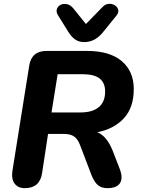

<svg xmlns="http://www.w3.org/2000/svg" viewBox="-20 -970 736 999"><path d="M109 9Q73 9 55.5 -15.5Q38 -40 45 -83L132 -628Q144 -705 222 -705H433Q551 -705 613.5 -652Q676 -599 676 -507Q676 -409 623.5 -353.5Q571 -298 486 -282Q513 -271 532 -247Q551 -223 565 -189L603 -91Q621 -44 604.5 -17.5Q588 9 539 9Q507 9 488.5 -7.5Q470 -24 456 -59L397 -214Q385 -246 366 -259.5Q347 -273 313 -273H230L199 -69Q187 9 109 9ZM248 -385H400Q461 -385 494 -412.5Q527 -440 527 -494Q527 -539 498.5 -561.5Q470 -584 408 -584H280ZM418 -751Q390 -751 370.5 -765Q351 -779 335 -805L284 -887Q271 -906 275.5 -921.5Q280 -937 294.5 -944.5Q309 -952 327.5 -948.5Q346 -945 361 -927L427 -845L514 -934Q528 -949 546 -950Q564 -951 577.5 -942.5Q591 -934 595 -919.5Q599 -905 586 -889L513 -799Q473 -751 418 -751Z"/></svg>

Font: Nunito ExtraBold
Style: Italic
Weight: 800
Italic angle: -9°
Designer: Vernon Adams
Foundry: Vernon Adams
Version: Version 3.601; ttfautohint (v1.8.2.53-6de2)